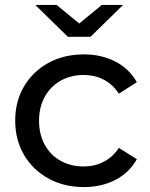

<svg xmlns="http://www.w3.org/2000/svg" viewBox="-20 -757 611 783"><path d="M42 -265.1Q42 -343.3 77.9 -404.5Q113.8 -465.8 177.5 -500.5Q241.2 -535.2 321.8 -535.2Q393.6 -535.2 450.2 -506.1Q506.8 -477.1 538.1 -421.9L464.8 -375Q439.9 -413.1 403.1 -432.1Q366.2 -451.2 320.8 -451.2Q269 -451.2 227.5 -428Q186 -404.8 162.6 -362.3Q139.2 -319.8 139.2 -265.1Q139.2 -209 162.6 -166.5Q186 -124 227.5 -101.1Q269 -78.1 320.8 -78.1Q365.7 -78.1 402.8 -97.2Q439.9 -116.2 464.8 -153.8L538.1 -107.9Q507.3 -52.7 450.7 -23.4Q394 5.9 321.8 5.9Q241.2 5.9 177.5 -29.1Q113.8 -64 77.9 -125.5Q42 -187 42 -265.1ZM124 -736.8H210.9L303.2 -661.1L395 -736.8H481.9L349.1 -606.9H256.8Z"/></svg>

Font: Montserrat Medium
Style: Regular
Weight: 500
Designer: Julieta Ulanovsky
Foundry: Julieta Ulanovsky
Version: Version 7.200